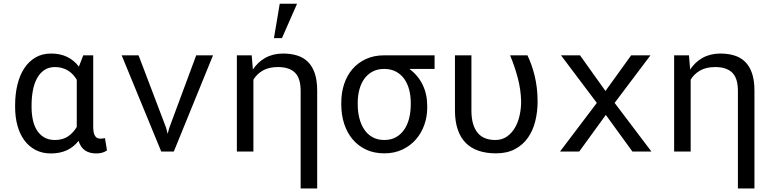

<svg xmlns="http://www.w3.org/2000/svg" viewBox="-20 -832 4241 1054"><path d="M491.7 -528.3V-135.3Q491.7 -116.7 494.6 -104.2Q497.6 -91.8 502.7 -84.5Q507.8 -77.1 514.9 -74Q522 -70.8 530.8 -70.8Q538.1 -70.8 544.7 -71.8Q551.3 -72.8 556.2 -73.7L567.4 -6.3Q552.2 3.9 537.8 7.1Q523.4 10.3 507.8 10.3Q471.2 10.3 447 -6.1Q422.9 -22.5 411.1 -58.6Q384.8 -24.9 347.2 -7.3Q309.6 10.3 259.3 10.3Q211.4 10.3 174.8 -9Q138.2 -28.3 113.3 -62.3Q88.4 -96.2 75.7 -142.8Q63 -189.5 63 -244.1V-254.4Q63 -315.4 75.7 -367.4Q88.4 -419.4 113.3 -457.3Q138.2 -495.1 175 -516.6Q211.9 -538.1 260.3 -538.1Q311 -538.1 348.9 -519.5Q386.7 -501 413.1 -466.3L437 -528.3ZM153.3 -244.1Q153.3 -207.5 160.2 -174.8Q167 -142.1 182.4 -117.4Q197.8 -92.8 222.2 -78.1Q246.6 -63.5 281.2 -63.5Q324.7 -63.5 353.8 -83.5Q382.8 -103.5 401.4 -135.3V-394.5Q392.1 -409.7 380.4 -422.4Q368.7 -435.1 353.8 -444.3Q338.9 -453.6 321 -458.7Q303.2 -463.9 282.2 -463.9Q247.1 -463.9 222.4 -446.8Q197.8 -429.7 182.4 -400.6Q167 -371.6 160.2 -333.7Q153.3 -295.9 153.3 -254.4Z M892.1 -129.9 900.4 -97.2 909.2 -129.9 1057.1 -528.3H1149.4L934.1 0H865.2L647.9 -528.3H740.7Z M1361.8 -528.3 1368.2 -450.2Q1395 -491.2 1436.5 -514.4Q1478 -537.6 1532.7 -538.1Q1576.7 -538.1 1611.3 -527.3Q1646 -516.6 1670.4 -492.4Q1694.8 -468.3 1708 -429.4Q1721.2 -390.6 1721.2 -334.5V202.6H1630.4V-332.5Q1630.4 -402.8 1599.1 -433.3Q1567.9 -463.9 1505.9 -463.9Q1456.5 -463.9 1423.3 -445.1Q1390.1 -426.3 1371.1 -394.5V0H1280.3V-528.3ZM1515.6 -811.5H1610.8L1527.8 -622.6H1483.9Z M2365.7 -453.6H2227.5Q2274.9 -418.5 2300 -366.9Q2325.2 -315.4 2325.2 -251V-239.7Q2325.2 -191.4 2309.3 -146.5Q2293.5 -101.6 2263.4 -66.9Q2233.4 -32.2 2189.5 -11.2Q2145.5 9.8 2089.8 9.8Q2033.7 9.8 1989.7 -10.7Q1945.8 -31.2 1915.5 -67.4Q1885.3 -103.5 1869.4 -152.3Q1853.5 -201.2 1853.5 -258.3V-269Q1853.5 -323.7 1869.4 -371.3Q1885.3 -418.9 1915.5 -453.6Q1945.8 -488.3 1989.5 -508.3Q2033.2 -528.3 2088.9 -528.3H2365.7ZM1943.8 -258.3Q1943.8 -219.2 1952.6 -183.8Q1961.4 -148.4 1979.2 -121.6Q1997.1 -94.7 2024.7 -79.1Q2052.2 -63.5 2089.8 -63.5Q2127 -63.5 2154.3 -79.1Q2181.6 -94.7 2199.7 -121.6Q2217.8 -148.4 2226.3 -183.8Q2234.9 -219.2 2234.9 -258.3V-269Q2234.9 -306.2 2226.1 -339.6Q2217.3 -373 2199.5 -398.4Q2181.6 -423.8 2154.1 -438.7Q2126.5 -453.6 2088.9 -453.6Q2051.8 -453.6 2024.4 -438.7Q1997.1 -423.8 1979.2 -398.4Q1961.4 -373 1952.6 -339.6Q1943.8 -306.2 1943.8 -269Z M2567.9 -528.3V-226.1Q2567.9 -182.6 2577.1 -151.9Q2586.4 -121.1 2603.5 -101.3Q2620.6 -81.5 2644.8 -72.5Q2668.9 -63.5 2698.2 -63.5Q2735.8 -63.5 2762.7 -82.3Q2789.6 -101.1 2806.9 -131.1Q2824.2 -161.1 2832.5 -198.7Q2840.8 -236.3 2840.8 -274.4Q2839.4 -339.8 2822.5 -403.6Q2805.7 -467.3 2780.3 -528.3H2875.5Q2886.7 -504.9 2896.7 -477.3Q2906.7 -449.7 2914.6 -418Q2922.4 -386.2 2926.8 -350.3Q2931.2 -314.5 2931.2 -274.4Q2931.2 -218.8 2918.5 -167.2Q2905.8 -115.7 2878.4 -76.4Q2851.1 -37.1 2807.6 -13.7Q2764.2 9.8 2702.6 9.8Q2648.9 9.8 2607.2 -4.4Q2565.4 -18.6 2536.6 -47.6Q2507.8 -76.7 2492.7 -121.3Q2477.5 -166 2477.5 -227.1V-528.3Z M3303.7 -332.5 3444.8 -528.3H3550.8L3354 -267.1L3556.2 0H3451.7L3305.7 -201.2L3159.7 0H3054.2L3256.3 -267.1L3059.6 -528.3H3164.1Z M3762.2 -528.3 3768.6 -450.2Q3795.4 -491.2 3836.9 -514.4Q3878.4 -537.6 3933.1 -538.1Q3977.1 -538.1 4011.7 -527.3Q4046.4 -516.6 4070.8 -492.4Q4095.2 -468.3 4108.4 -429.4Q4121.6 -390.6 4121.6 -334.5V202.6H4030.8V-332.5Q4030.8 -402.8 3999.5 -433.3Q3968.3 -463.9 3906.2 -463.9Q3856.9 -463.9 3823.7 -445.1Q3790.5 -426.3 3771.5 -394.5V0H3680.7V-528.3Z"/></svg>

Font: Roboto Mono
Style: Regular
Weight: 400
Designer: Google
Version: Version 2.000985; 2015; ttfautohint (v1.3)